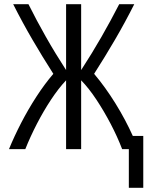

<svg xmlns="http://www.w3.org/2000/svg" viewBox="-20 -713 720 918"><path d="M596 185V0H564Q541 -60 509 -121Q477 -182 441 -236.5Q405 -291 368 -329V0H296V-329Q260 -291 224 -236.5Q188 -182 156.5 -121Q125 -60 101 0H23Q48 -61 81 -125Q114 -189 153.5 -250Q193 -311 235 -360Q182 -443 135 -523.5Q88 -604 43 -693H116Q155 -615 199.5 -536.5Q244 -458 296 -378V-693H368V-378Q420 -458 465 -536.5Q510 -615 550 -693H622Q577 -604 530 -523.5Q483 -443 430 -360Q484 -296 532 -218.5Q580 -141 615 -63H665V185Z"/></svg>

Font: Ubuntu Sans Condensed
Style: Regular
Weight: 400
Width: 3
Designer: Dalton Maag Ltd
Foundry: Dalton Maag Ltd
Version: Version 1.006; ttfautohint (v1.8.4.7-5d5b)